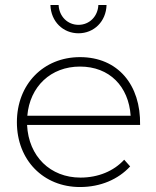

<svg xmlns="http://www.w3.org/2000/svg" viewBox="-20 -752 629 773"><path d="M296 -618C358 -618 407 -665 409 -732H376C374 -686 340 -652 296 -652C252 -652 218 -686 216 -732H183C185 -665 234 -618 296 -618ZM302 -522C155 -522 48 -413 48 -260C48 -107 155 1 302 1C385 1 456 -30 504 -82L480 -109C438 -63 375 -37 304 -37C183 -37 95 -122 89 -249H544C547 -410 455 -522 302 -522ZM90 -286C100 -404 185 -484 302 -484C421 -484 498 -404 506 -286Z"/></svg>

Font: Montserrat ExtraLight
Style: Regular
Weight: 250
Designer: Julieta Ulanovsky
Foundry: Julieta Ulanovsky
Version: Version 4.000